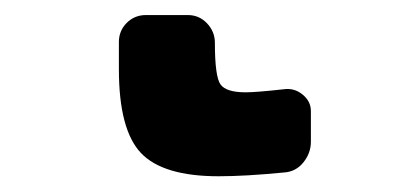

<svg xmlns="http://www.w3.org/2000/svg" viewBox="-20 40 540 250"><path d="M349.6 156.2Q363.3 154.3 374 163.1Q384.8 171.9 384.8 184.6V224.6Q384.8 239.3 375 251.5Q365.2 263.7 349.6 264.6Q299.8 269.5 264.6 269.5Q192.4 269.5 163.6 239.3Q134.8 209 134.8 129.9V94.7Q134.8 80.1 145 69.8Q155.3 59.6 169.9 59.6H224.6Q239.3 59.6 249.5 70.3Q259.8 81.1 259.8 95.7Q259.8 139.6 267.1 149.9Q274.4 160.2 299.8 160.2Q313.5 160.2 349.6 156.2Z"/></svg>

Font: Rounded-L Mgen+ 1mn bold
Style: Bold
Weight: 700
Designer: [Source Han Sans]
Ryoko NISHIZUKA  (kana & ideographs); Paul D. Hunt (Latin, Greek & Cyrillic); Wenlong ZHANG  (bopomofo
Version: Version 1.059.20150602